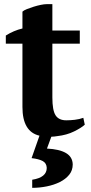

<svg xmlns="http://www.w3.org/2000/svg" viewBox="-20 -647 439 924"><path d="M8 -476Q46 -500 88 -510V-591Q94 -597 109 -603Q124 -609 141.5 -614.5Q159 -620 176 -623.5Q193 -627 204 -627H232V-500H364V-437H232V-178Q232 -116 247.5 -92Q263 -68 299 -68Q318 -68 340 -70.5Q362 -73 381 -80L388 -47Q372 -32 336.5 -14.5Q301 3 256 8Q248 9 241.5 10Q235 11 227 11L206 68Q266 71 297.5 89.5Q329 108 330 144Q330 173 313 194Q296 215 268 229Q240 243 205 250Q170 257 135 257V218Q205 207 205 161Q204 138 185.5 128Q167 118 132 114L170 6Q88 -13 88 -132V-437H8Z"/></svg>

Font: PT Serif
Style: Bold
Weight: 700
Designer: A.Korolkova, O.Umpeleva, V.Yefimov
Foundry: ParaType Ltd
Version: Version 1.000W OFL; ttfautohint (v1.6)